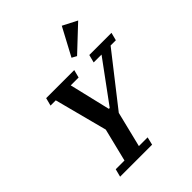

<svg xmlns="http://www.w3.org/2000/svg" viewBox="-262 -1101 1243 1243"><g transform="rotate(-45 360.0 -479.0)"><path d="M115 -54H195L251 -281L156 -644H108L122 -698H379L365 -644H293L360 -362H368L575 -644H503L517 -698H720L706 -644H658L387 -298L327 -54H407L394 0H101ZM423 -767 525 -958 624 -907 456 -749Z"/></g></svg>

Font: IBM Plex Serif SemiBold
Style: Italic
Weight: 600
Italic angle: -14°
Designer: Mike Abbink, Paul van der Laan, Pieter van Rosmalen
Foundry: Bold Monday
Version: Version 2.5